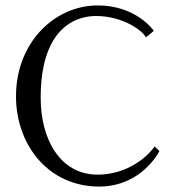

<svg xmlns="http://www.w3.org/2000/svg" viewBox="-20 -678 639 708"><path d="M568 -121 550 -138C523 -98 447 -34 340 -34C202 -34 130 -164 130 -317C130 -572 256 -619 334 -619C436 -619 509 -562 518 -540L547 -564C545 -569 479 -658 341 -658C180 -658 39 -520 39 -323C39 -144 158 10 346 10C458 10 533 -58 568 -121Z"/></svg>

Font: Libertinus Math
Style: Regular
Weight: 400
Designer: Philipp H. Poll
Foundry: Khaled Hosny
Version: Version 6.2